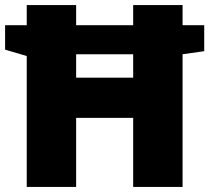

<svg xmlns="http://www.w3.org/2000/svg" viewBox="-32 -734 822 754"><path d="M73 -635H-12V-539L73 -514V0H267V-271H491V0H685V-521L770 -533V-635H685V-714H491V-635H267V-714H73ZM491 -429H267V-521H491Z"/></svg>

Font: Frost ExtraBold
Style: Regular
Weight: 800
Designer: Lee Frost
Foundry: Lee Frost for Ice Communication Norge AS
Version: Version 2.011;hotconv 1.0.107;makeotfexe 2.5.65593